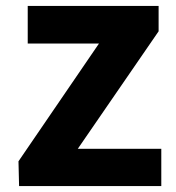

<svg xmlns="http://www.w3.org/2000/svg" viewBox="-20 -584 591 644"><path d="M44 40H521V-85H241L512 -479V-564H73V-438H312L42 -43Z"/></svg>

Font: GenEiGothic-pro-Regular
Style: Bold
Weight: 700
Designer: Ryoko NISHIZUKA (kana & ideographs); Paul D. Hunt (Latin, Greek & Cyrillic); Wenlong ZHANG (bopomofo); Sandoll Communica
Foundry: Adobe Systems Incorporated; o_tamon
Version: Version 1.000.140830